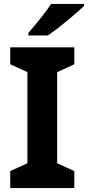

<svg xmlns="http://www.w3.org/2000/svg" viewBox="-20 -954 446 974"><path d="M357 0H32V-86L119 -126V-588L32 -628V-714H357V-628L270 -588V-126L357 -86ZM406 -924Q392 -910 369 -890Q346 -870 319.5 -848Q293 -826 267.5 -806.5Q242 -787 223 -774H124V-787Q140 -806 161.5 -831.5Q183 -857 204 -884.5Q225 -912 239 -934H406Z"/></svg>

Font: Noto Sans Gurmukhi
Style: Bold
Weight: 700
Designer: Jelle Bosma - Monotype Design Team
Foundry: Monotype Imaging Inc.
Version: Version 2.004; ttfautohint (v1.8.4.7-5d5b)